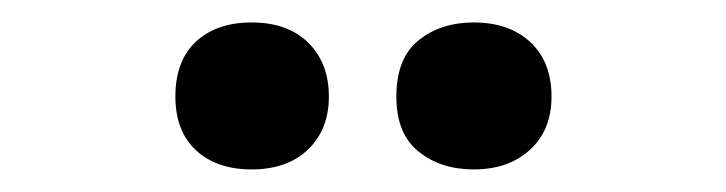

<svg xmlns="http://www.w3.org/2000/svg" viewBox="-20 -772 647 171"><path d="M136.2 -686Q136.2 -717.8 154.5 -734.9Q172.9 -752 204.1 -752Q236.3 -752 254.6 -733.9Q272.9 -715.8 272.9 -686Q272.9 -656.7 254.4 -638.9Q235.8 -621.1 204.1 -621.1Q172.9 -621.1 154.5 -638.2Q136.2 -655.3 136.2 -686ZM333 -686Q333 -720.2 352.8 -736.1Q372.6 -752 401.9 -752Q433.6 -752 452.4 -734.4Q471.2 -716.8 471.2 -686Q471.2 -656.2 452.1 -638.7Q433.1 -621.1 401.9 -621.1Q372.6 -621.1 352.8 -637Q333 -652.8 333 -686Z"/></svg>

Font: Zoram GWebM
Style: Bold
Weight: 700
Foundry: Ascender Corporation
Version: Version 1.000